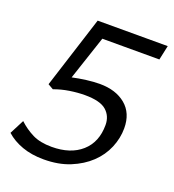

<svg xmlns="http://www.w3.org/2000/svg" viewBox="-125 -763 792 873"><g transform="rotate(20 271.0 -326.5)"><path d="M88 -317 199 -665H538L523 -595H247L176 -382Q208 -389 243 -393.5Q278 -398 307 -398Q385 -398 432.5 -358.5Q480 -319 480 -246Q480 -198 460.5 -151.5Q441 -105 403 -69Q365 -33 310 -10.5Q255 12 183 12Q125 12 79 -4.5Q33 -21 1 -50L37 -120Q68 -91 105 -72.5Q142 -54 198 -54Q289 -54 342 -101Q395 -148 395 -231Q395 -274 365 -300.5Q335 -327 261 -327Q226 -327 187.5 -321Q149 -315 114 -302Z"/></g></svg>

Font: Quattrocento Sans
Style: Italic
Weight: 400
Designer: Pablo Impallari
Foundry: Pablo Impallari, Igino Marini, Brenda Gallo
Version: Version 2.000